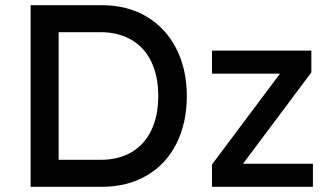

<svg xmlns="http://www.w3.org/2000/svg" viewBox="-20 -720 1271 740"><path d="M98 -700H372Q471 -700 545 -656Q619 -612 659.5 -532.5Q700 -453 700 -350Q700 -246 660 -166.5Q620 -87 545.5 -43.5Q471 0 372 0H98ZM203 -104H367Q437 -104 487 -133.5Q537 -163 563.5 -218.5Q590 -274 590 -350Q590 -426 563.5 -481.5Q537 -537 486.5 -566.5Q436 -596 367 -596H200L206 -605V-93ZM797 -86 1068 -448V-436H797V-525H1180V-441L913 -84L909 -89H1186V0H797Z"/></svg>

Font: Easer Grotesk Variable
Style: Regular
Weight: 400
Designer: Boardeaser, Bonnie Shaver-Troup, Thomas Jockin
Foundry: Lexend
Version: Version 1.001;Glyphs 3.1.2 (3151)